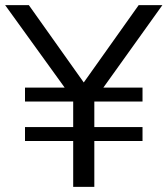

<svg xmlns="http://www.w3.org/2000/svg" viewBox="-25 -725 650 745"><path d="M259 0V-178H72V-232H259V-331H72V-385H226L-5 -705H87L300 -405L513 -705H605L376 -385H528V-331H341V-232H528V-178H341V0Z"/></svg>

Font: Winston
Style: Regular
Weight: 400
Designer: Original fonts by Vernon Adams / Changes by Cristiano Sobral
Foundry: Original fonts by Vernon Adams / Changes by Cristiano Sobral
Version: Version 2.503;July 17, 2020;FontCreator 13.0.0.2655 64-bit